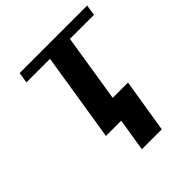

<svg xmlns="http://www.w3.org/2000/svg" viewBox="-192 -657 961 961"><g transform="rotate(-45 288.5 -177.0)"><path d="M90 -471H257L182 0H323L398 -471H568L577 -528H99ZM308 -111 262 174H403L449 -111Z"/></g></svg>

Font: Aerodynamic
Style: Obl
Weight: 500
Designer: Google
Version: Version 2.000980; 2014